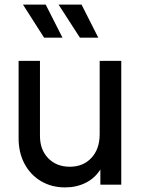

<svg xmlns="http://www.w3.org/2000/svg" viewBox="-20 -804 620 836"><path d="M61 -202V-539H154V-212Q154 -152 190 -115Q226 -78 284 -78Q342 -78 378 -116.5Q414 -155 414 -220V-539H508V0H417V-66Q393 -28 353 -8Q313 12 263 12Q205 12 159 -15Q113 -42 87 -90.5Q61 -139 61 -202ZM235 -784H335L408 -640H328ZM179 -784 252 -640H172L80 -784Z"/></svg>

Font: Eudoxus Sans Medium
Style: Regular
Weight: 500
Designer: Stijn de Vries
Foundry: tokotype
Version: Version 2.005